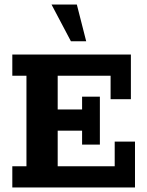

<svg xmlns="http://www.w3.org/2000/svg" viewBox="-20 -822 643 842"><path d="M34 0V-93H96V-490H34V-583H554V-387H465V-490H233V-342H340V-398H418V-188H340V-249H233V-93H483V-201H572V0ZM291 -641 206 -802H317L358 -641Z"/></svg>

Font: Rokkitt SemiBold
Style: Bold
Weight: 700
Version: Version 3.103